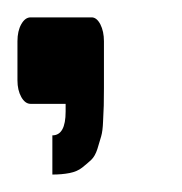

<svg xmlns="http://www.w3.org/2000/svg" viewBox="-20 -722 208 220"><path d="M99.1 -674.8V-621.1Q99.1 -607.9 98.9 -601.1Q98.6 -594.2 98.1 -583Q97.7 -571.8 95.9 -565.7Q94.2 -559.6 91.6 -551.3Q88.9 -543 84.5 -538.8Q80.1 -534.7 74.2 -530Q68.4 -525.4 59.6 -523.7Q50.8 -522 40 -522V-566.9Q55.2 -566.9 55.2 -594.2V-603H15.1Q8.8 -603 4.4 -610.8Q0 -618.7 0 -629.9V-674.8Q0 -686.5 4.4 -694.3Q8.8 -702.1 15.1 -702.1H85Q90.8 -702.1 95 -694.1Q99.1 -686 99.1 -674.8Z"/></svg>

Font: Favorite Color
Style: Regular
Weight: 400
Designer: Bryce Wilner
Version: Version 1.000;PS 1.0;hotconv 16.6.51;makeotf.lib2.5.65220 DE